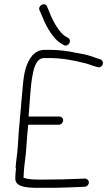

<svg xmlns="http://www.w3.org/2000/svg" viewBox="-20 -899 530 913"><path d="M303.7 -719 294.9 -724C289.8 -726.7 284.9 -730 280.5 -734C250.3 -761.6 224.5 -813.1 208.9 -856L203.5 -868C194.9 -890.9 159.1 -873.5 167.6 -851L173 -839C181.7 -817.7 198.4 -777.5 210.8 -759C227.8 -731.3 247.1 -705.2 274.2 -690L282.9 -685C304.5 -672.3 324.5 -706.7 303.7 -719ZM56.2 -100C55.1 -90.7 54.3 -82.3 53.9 -75L52.7 -52C50.1 -1.7 131.6 -6 183.8 -6H244.3C282.4 -7.1 328.5 -8.3 362.5 -10L382.6 -11C393.2 -11 402.1 -20.4 402.6 -31C403.2 -41.1 393.4 -50 383.6 -50L362.6 -49C311.8 -46.5 239.6 -45 185.4 -45C148.5 -45 117.2 -44.6 91.8 -54L92.9 -75C95.3 -119.3 103.2 -156.3 105.6 -203C107.2 -233 111.1 -273.3 114 -306H260C270.6 -306 279.5 -315.4 280.1 -326C280.6 -336.6 272.7 -345 260 -345H116C117 -363.7 118.2 -380.7 119.7 -396C122.7 -432.1 126.6 -494.6 132 -526C138.8 -565.4 148.2 -623 190.6 -623H212.6C271.2 -623 324.3 -613.4 373.5 -601C399.1 -596.1 414.1 -587.7 436.5 -582C443.4 -580 450.8 -576.8 458.4 -581C474.6 -590 471.7 -611.5 457.3 -617C442.5 -620.7 426.9 -626.9 413.1 -632C383.1 -642.2 343.7 -646.5 310.2 -654C279.7 -658.9 246.8 -662 214.7 -662H192.7C167.2 -662 149.2 -651.2 134.3 -636C99.6 -594.7 92.2 -541.5 86.5 -468C79.6 -380.9 69.1 -289.3 64.6 -203C62.7 -166.8 56 -134.9 54.2 -100Z"/></svg>

Font: Just Breathe
Style: Obl1
Weight: 400
Foundry: Cannot Into Space Fonts
Version: Version 0.72